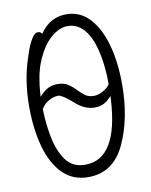

<svg xmlns="http://www.w3.org/2000/svg" viewBox="-82 -769 664 843"><g transform="rotate(-10 250.0 -347.5)"><path d="M460 -363Q460 -211 408 -99Q356 13 244 13Q175 13 130 -32.5Q85 -78 63 -157Q41 -236 41 -337Q41 -455 75 -553Q92 -609 110 -634Q122 -652 133.5 -652Q145 -652 149 -647L153 -642L157 -647Q200 -708 271 -708Q332 -708 374 -663.5Q416 -619 438 -541Q460 -463 460 -363ZM402 -374V-376Q401 -490 373 -566Q338 -656 267 -656Q230 -656 191.5 -622Q153 -588 125 -518Q104 -463 99 -384L98 -371Q115 -388 125 -396Q149 -413 178.5 -413Q208 -413 226 -401.5Q244 -390 259 -374Q274 -358 290 -346Q306 -334 330 -334Q354 -334 379 -351Q392 -359 402 -374ZM125 -345Q110 -335 98 -316Q100 -248 111 -192Q124 -125 154 -84Q184 -43 240 -43Q386 -43 400 -308L401 -321Q386 -306 379 -300Q356 -283 325 -283Q278 -283 236 -323Q191 -362 175 -362Q150 -362 125 -345Z"/></g></svg>

Font: Moon Stars Kai T HW Light
Style: Regular
Weight: 300
Designer: GuiWonder
Version: Version 1.101